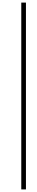

<svg xmlns="http://www.w3.org/2000/svg" viewBox="-20 -1082 286 1480"><path d="M144 378V-1062H180V378Z"/></svg>

Font: Overpass Thin
Style: Italic
Weight: 250
Italic angle: -10°
Designer: Delve Withrington, Dave Bailey, Thomas Jockin
Foundry: Delve Fonts LLC
Version: Version 4.000